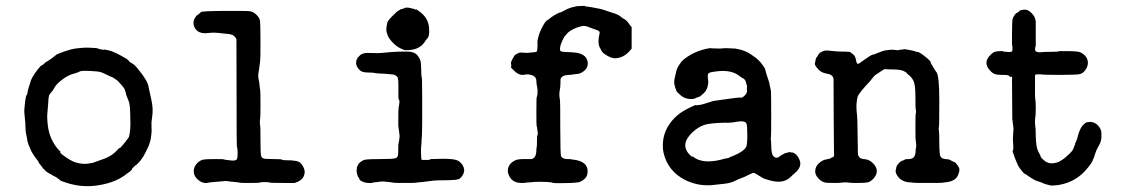

<svg xmlns="http://www.w3.org/2000/svg" viewBox="-20 -605 3869 659"><path d="M158 -405 172 -416Q172 -418 198.5 -427.5Q225 -437 243.5 -439Q262 -441 264 -441Q273 -442 294 -441Q315 -440 316.5 -438.5Q318 -437 324 -436Q330 -435 332.5 -434.5Q335 -434 336 -434Q337 -434 337 -434.5Q337 -435 338.5 -435Q340 -435 353.5 -432Q367 -429 393.5 -415Q420 -401 422 -396.5Q424 -392 432.5 -388Q441 -384 453 -369Q488 -327 490 -306Q490 -304 492 -297Q494 -290 495.5 -281Q497 -272 499 -265Q507 -232 502 -202Q499 -186 500 -169.5Q501 -153 499.5 -143.5Q498 -134 497.5 -129Q497 -124 493.5 -114Q490 -104 490 -103.5Q490 -103 479 -81Q467 -56 448 -39H447Q445 -38 439 -32Q433 -26 433 -25Q433 -21 422 -13.5Q411 -6 408 -3Q370 24 310 32Q259 39 207 22Q188 16 186 13.5Q184 11 180 8.5Q176 6 175.5 5Q175 4 167.5 0.5Q160 -3 155 -6.5Q150 -10 149.5 -9.5Q149 -9 138 -17L126 -29V-30Q125 -32 120 -37.5Q115 -43 115 -43.5Q115 -44 113 -47.5Q111 -51 110 -53Q109 -55 105 -59.5Q101 -64 98 -69Q95 -74 91 -80Q87 -86 85.5 -90.5Q84 -95 79.5 -105Q75 -115 74 -122Q73 -129 71.5 -136.5Q70 -144 69.5 -146.5Q69 -149 68.5 -152Q68 -155 68 -157Q68 -159 67.5 -164Q67 -169 67 -177.5Q67 -186 65.5 -197Q64 -208 64 -213Q64 -218 63.5 -220.5Q63 -223 64 -235Q68 -279 72 -279Q73 -279 74.5 -288Q76 -297 77.5 -301Q79 -305 79.5 -308Q80 -311 82.5 -317Q85 -323 85 -325.5Q85 -328 91.5 -340Q98 -352 109 -366Q120 -380 123 -380.5Q126 -381 132 -387Q138 -393 138.5 -392.5Q139 -392 148.5 -398.5Q158 -405 158 -405ZM146 -257 142 -209Q142 -152 162 -118Q165 -113 167 -109.5Q169 -106 172 -102Q175 -98 177.5 -95Q180 -92 184.5 -87.5Q189 -83 188 -83Q183 -83 193 -75Q220 -54 238 -48Q266 -39 292 -45Q293 -45 295 -45.5Q297 -46 298.5 -46Q300 -46 301 -47L312 -51L340 -61Q364 -71 377 -84.5Q390 -98 390 -97H392L403 -109L405 -112Q410 -117 411 -118.5Q412 -120 412.5 -121Q413 -122 413.5 -123Q414 -124 414.5 -124Q415 -124 415 -124.5Q415 -125 419 -129.5Q423 -134 424.5 -143Q426 -152 427 -162Q428 -185 427.5 -186.5Q427 -188 427 -206Q427 -245 421.5 -258.5Q416 -272 414.5 -276Q413 -280 412.5 -281.5Q412 -283 412.5 -283.5Q413 -284 411 -289Q409 -294 408 -298Q407 -302 396 -314.5Q385 -327 381 -330Q377 -333 371.5 -336.5Q366 -340 361.5 -341.5Q357 -343 353.5 -345Q350 -347 346.5 -348.5Q343 -350 333.5 -354.5Q324 -359 310 -360Q262 -364 254.5 -360Q247 -356 236 -353Q215 -348 194.5 -332.5Q174 -317 167.5 -305Q161 -293 155 -287Q149 -281 147.5 -273Q146 -265 146 -263Q146 -261 146 -257Z M774 -486 768 -488Q765 -488 762.5 -488.5Q760 -489 752.5 -489.5Q745 -490 729.5 -492Q714 -494 697 -492Q657 -486 646 -515Q640 -533 653 -549Q655 -553 656 -552.5Q657 -552 659.5 -554.5Q662 -557 665.5 -559.5Q669 -562 669 -563Q669 -567 747 -567.5Q825 -568 837 -566.5Q849 -565 859.5 -555Q870 -545 872 -535.5Q874 -526 874 -463.5Q874 -401 873 -397Q872 -393 871.5 -385.5Q871 -378 870.5 -377.5Q870 -377 869.5 -370Q869 -363 868 -360Q865 -345 867.5 -334Q870 -323 871 -311Q872 -299 873 -296.5Q874 -294 874 -247Q874 -200 873 -198.5Q872 -197 872 -186Q872 -175 873 -174Q874 -173 874 -124Q874 -75 876.5 -69Q879 -63 885 -61Q891 -59 919 -59Q947 -59 948 -57Q949 -55 964 -55Q1002 -55 1011 -46Q1034 -21 1021 3Q1014 16 991 23H956Q907 23 905 21.5Q903 20 888 20Q873 20 872 21.5Q871 23 836.5 23Q802 23 802 22Q802 21 784 19.5Q766 18 762.5 17Q759 16 751.5 16.5Q744 17 740.5 17.5Q737 18 729.5 18.5Q722 19 717 19.5Q712 20 705.5 20.5Q699 21 695 22Q682 26 668 18Q645 4 645 -18Q645 -31 655 -43Q667 -57 684 -58Q692 -59 720.5 -59Q749 -59 749 -58Q749 -57 754.5 -56.5Q760 -56 770.5 -54.5Q781 -53 786.5 -54.5Q792 -56 793.5 -59.5Q795 -63 795.5 -73.5Q796 -84 795.5 -87Q795 -90 794.5 -95.5Q794 -101 793 -101.5Q792 -102 792 -283Q792 -464 791.5 -469Q791 -474 785 -480Q779 -486 774 -486Z M1219 -418 1223 -420Q1225 -420 1225 -420.5Q1225 -421 1226.5 -421Q1228 -421 1229 -422Q1237 -424 1258.5 -423Q1280 -422 1292.5 -423.5Q1305 -425 1318.5 -426Q1332 -427 1344.5 -427.5Q1357 -428 1365 -428Q1373 -428 1382 -428Q1404 -427 1414 -413.5Q1424 -400 1424.5 -388.5Q1425 -377 1425.5 -372.5Q1426 -368 1426 -355.5Q1426 -343 1427.5 -340Q1429 -337 1429 -270.5Q1429 -204 1429 -184Q1429 -139 1427 -126Q1427 -112 1426 -107Q1425 -102 1425 -82Q1425 -58 1428 -56H1435Q1435 -56 1443.5 -56Q1452 -56 1456 -57Q1457 -57 1456.5 -57.5Q1456 -58 1456.5 -58.5Q1457 -59 1459 -59Q1505 -61 1528 -59Q1551 -57 1558.5 -49Q1566 -41 1566 -41Q1566 -41 1569 -36Q1577 -21 1570 -7.5Q1563 6 1555 9.5Q1547 13 1521.5 13.5Q1496 14 1484 14Q1472 14 1451.5 17Q1431 20 1421.5 20.5Q1412 21 1409 22Q1406 23 1369.5 23Q1333 23 1330 22Q1327 21 1320.5 20.5Q1314 20 1302.5 18.5Q1291 17 1284 18.5Q1277 20 1268.5 20.5Q1260 21 1259 22Q1256 24 1243.5 23Q1231 22 1222.5 17.5Q1214 13 1214 11Q1214 9 1212 6Q1210 3 1209 1.5Q1208 0 1208 -0.5Q1208 -1 1207 -3.5Q1206 -6 1205.5 -8.5Q1205 -11 1204.5 -14Q1204 -17 1204 -18.5Q1204 -20 1204.5 -24Q1205 -28 1205 -30Q1205 -32 1208 -37Q1211 -42 1211 -43Q1211 -44 1216 -48Q1221 -52 1228 -55.5Q1235 -59 1282.5 -59Q1330 -59 1337.5 -62Q1345 -65 1346 -72Q1347 -79 1347 -96Q1347 -113 1348 -114Q1349 -115 1349.5 -120.5Q1350 -126 1351 -131.5Q1352 -137 1351 -144L1347 -174Q1347 -234 1348 -234Q1354 -263 1348 -264Q1347 -264 1347.5 -298Q1348 -332 1345 -339Q1339 -350 1321 -350L1299 -352Q1293 -352 1285.5 -352.5Q1278 -353 1273 -353.5Q1268 -354 1263 -355Q1258 -356 1245.5 -356Q1233 -356 1224.5 -358.5Q1216 -361 1208.5 -371.5Q1201 -382 1202.5 -392Q1204 -402 1204.5 -401.5Q1205 -401 1207 -405.5Q1209 -410 1209.5 -409.5Q1210 -409 1212 -411L1213 -413Q1214 -413 1215 -414.5Q1216 -416 1217 -416ZM1366 -576Q1372 -581 1388 -577.5Q1404 -574 1405.5 -572.5Q1407 -571 1408 -572.5Q1409 -574 1423 -563Q1452 -541 1453 -504Q1454 -481 1447.5 -474Q1441 -467 1437 -460Q1419 -434 1380 -433H1369Q1338 -443 1317 -472Q1311 -481 1311 -482.5Q1311 -484 1310 -486Q1304 -498 1307 -515Q1310 -532 1311 -532Q1312 -532 1313.5 -534.5Q1315 -537 1316 -538Q1317 -539 1318 -540.5Q1319 -542 1323 -546Q1327 -550 1333.5 -556.5Q1340 -563 1342 -564.5Q1344 -566 1345 -567Q1346 -568 1349.5 -569.5Q1353 -571 1353 -571.5Q1353 -572 1354 -572.5Q1355 -573 1357 -573.5Q1359 -574 1361.5 -574.5Q1364 -575 1366 -576Z M1964 -584 1988 -585Q1986 -584 1989 -583Q2008 -581 2014 -579.5Q2020 -578 2032.5 -576Q2045 -574 2057 -569.5Q2069 -565 2085.5 -560Q2102 -555 2109 -549Q2116 -543 2120 -541Q2130 -536 2137 -526Q2144 -516 2148 -512V-438Q2145 -435 2141 -430Q2120 -406 2091 -405Q2080 -405 2065.5 -413Q2051 -421 2047 -427Q2043 -433 2042 -436Q2029 -454 2038 -490Q2039 -495 2036.5 -497.5Q2034 -500 2025.5 -503Q2017 -506 2012.5 -507.5Q2008 -509 1999.5 -512.5Q1991 -516 1984.5 -516Q1978 -516 1975.5 -515Q1973 -514 1959 -510Q1936 -501 1925.5 -489Q1915 -477 1913.5 -472.5Q1912 -468 1908 -460.5Q1904 -453 1902.5 -442Q1901 -431 1905 -429Q1909 -427 1921.5 -426.5Q1934 -426 1935 -426Q1936 -426 1949 -425Q1992 -422 1997 -393Q2000 -374 1984 -361Q1973 -352 1960.5 -351Q1948 -350 1944.5 -349Q1941 -348 1932 -348Q1909 -347 1904 -334Q1904 -331 1903.5 -317Q1903 -303 1902 -299.5Q1901 -296 1900.5 -291Q1900 -286 1900 -283.5Q1900 -281 1900 -276Q1901 -263 1902 -264Q1903 -260 1903 -166.5Q1903 -73 1906 -68Q1912 -59 1927.5 -59Q1943 -59 1942.5 -58Q1942 -57 1949 -57Q1997 -51 1997 -17Q1997 2 1983.5 11.5Q1970 21 1963.5 21Q1957 21 1953.5 22Q1950 23 1915 23.5Q1880 24 1877.5 22.5Q1875 21 1869 20.5Q1863 20 1856.5 19.5Q1850 19 1831.5 19Q1813 19 1807.5 20Q1802 21 1795.5 21Q1789 21 1785.5 22Q1782 23 1770 23Q1735 23 1725 -8Q1723 -12 1723 -18Q1723 -42 1747 -54Q1756 -59 1775.5 -59Q1795 -59 1803 -59Q1821 -61 1821 -91Q1821 -98 1822 -99Q1823 -100 1823 -119.5Q1823 -139 1824 -140Q1827 -142 1825.5 -151.5Q1824 -161 1823.5 -166Q1823 -171 1822 -171.5Q1821 -172 1821 -220Q1821 -268 1821.5 -268.5Q1822 -269 1823 -274Q1824 -279 1824.5 -279.5Q1825 -280 1825 -290.5Q1825 -301 1824 -304.5Q1823 -308 1822.5 -312.5Q1822 -317 1821.5 -318Q1821 -319 1821 -328Q1820 -344 1802 -348Q1791 -351 1782 -349Q1763 -344 1745 -362Q1732 -374 1733.5 -375Q1735 -376 1735 -379Q1733 -391 1734.5 -393Q1736 -395 1736.5 -397Q1737 -399 1737.5 -399.5Q1738 -400 1739.5 -403.5Q1741 -407 1743 -409.5Q1745 -412 1745.5 -414Q1746 -416 1753.5 -420Q1761 -424 1764.5 -424.5Q1768 -425 1778.5 -424Q1789 -423 1795 -424Q1801 -425 1811 -425.5Q1821 -426 1822.5 -428.5Q1824 -431 1824.5 -439.5Q1825 -448 1825 -454Q1825 -460 1824.5 -461.5Q1824 -463 1828 -479Q1832 -495 1842.5 -514.5Q1853 -534 1859 -536Q1860 -536 1866 -541Q1872 -546 1872.5 -546Q1873 -546 1877 -549Q1881 -552 1883 -553Q1885 -554 1887 -555Q1889 -556 1889.5 -556.5Q1890 -557 1892 -558Q1894 -559 1897 -560L1903 -563Q1903 -561 1911.5 -566Q1920 -571 1922 -571.5Q1924 -572 1924 -572.5Q1924 -573 1926 -573.5Q1928 -574 1929.5 -575Q1931 -576 1934.5 -577Q1938 -578 1938.5 -578.5Q1939 -579 1946 -580.5Q1953 -582 1954 -582L1955 -583Z M2307 -376 2320 -395Q2360 -431 2418 -440Q2419 -440 2419 -439.5Q2419 -439 2425.5 -439Q2432 -439 2442.5 -438.5Q2453 -438 2460.5 -439Q2468 -440 2476 -439.5Q2484 -439 2488.5 -439Q2493 -439 2498 -438.5Q2503 -438 2503 -438.5Q2503 -439 2521.5 -434.5Q2540 -430 2558 -418Q2576 -406 2583.5 -398.5Q2591 -391 2598.5 -380.5Q2606 -370 2606 -368.5Q2606 -367 2608.5 -358Q2611 -349 2612.5 -345Q2614 -341 2617.5 -330Q2621 -319 2622.5 -310Q2624 -301 2625.5 -296Q2627 -291 2627 -213Q2627 -135 2626 -132Q2625 -129 2626 -123Q2627 -117 2627 -107Q2627 -74 2636.5 -67Q2646 -60 2654.5 -67Q2663 -74 2663.5 -73.5Q2664 -73 2668.5 -76Q2673 -79 2674 -79Q2675 -79 2678 -80Q2681 -81 2682.5 -81Q2684 -81 2684.5 -82Q2685 -83 2691.5 -82.5Q2698 -82 2700.5 -81.5Q2703 -81 2703.5 -80.5Q2704 -80 2710 -76.5Q2716 -73 2723 -59Q2736 -33 2706 -9Q2703 -7 2692 4Q2667 27 2622 14Q2603 9 2596.5 5Q2590 1 2587.5 -0.5Q2585 -2 2577 -7Q2569 -12 2566.5 -12Q2564 -12 2552 -6Q2530 5 2524 6.5Q2518 8 2503.5 15.5Q2489 23 2468 25.5Q2447 28 2436 29Q2381 37 2332 13Q2271 -18 2257 -83Q2255 -92 2255 -106Q2255 -159 2295 -200Q2314 -219 2341 -232.5Q2368 -246 2369 -244.5Q2370 -243 2374.5 -244Q2379 -245 2381 -245Q2385 -245 2395 -248L2424 -257Q2423 -258 2453 -262Q2483 -266 2501 -268.5Q2519 -271 2521 -270Q2527 -268 2535.5 -276.5Q2544 -285 2544 -292.5Q2544 -300 2543.5 -302.5Q2543 -305 2544 -306Q2545 -307 2543 -313Q2541 -319 2541 -320Q2539 -334 2525 -339Q2525 -339 2517 -345Q2487 -368 2432 -359Q2414 -357 2411 -352Q2408 -347 2410 -335.5Q2412 -324 2410 -315Q2408 -297 2395.5 -285Q2383 -273 2377.5 -272Q2372 -271 2366 -267.5Q2360 -264 2344.5 -265.5Q2329 -267 2315.5 -278.5Q2302 -290 2301.5 -293.5Q2301 -297 2299 -300.5Q2297 -304 2297.5 -304.5Q2298 -305 2296 -310Q2292 -323 2296.5 -340.5Q2301 -358 2301 -359.5Q2301 -361 2301.5 -361.5Q2302 -362 2302 -364L2305 -371Q2305 -371 2306 -373Q2307 -375 2307 -376ZM2542 -181Q2537 -192 2508 -187Q2504 -186 2499 -185.5Q2494 -185 2492 -184.5Q2490 -184 2484.5 -184Q2479 -184 2477 -183L2476 -184Q2476 -184 2472.5 -184Q2469 -184 2445 -183Q2405 -181 2389 -173Q2358 -158 2340 -131Q2321 -101 2347 -74Q2347 -74 2352 -69.5Q2357 -65 2357 -68H2358Q2393 -38 2470 -61Q2474 -62 2477 -62Q2480 -62 2480.5 -63Q2481 -64 2497.5 -70.5Q2514 -77 2525.5 -85Q2537 -93 2541 -100.5Q2545 -108 2545 -141Q2545 -174 2542 -181Z M2932 -389Q2932 -390 2936 -392.5Q2940 -395 2944 -398L2945 -399Q2971 -417 2974.5 -417Q2978 -417 2994.5 -424Q3011 -431 3018.5 -432Q3026 -433 3034 -434Q3042 -435 3053.5 -433.5Q3065 -432 3065 -433Q3065 -434 3073 -434.5Q3081 -435 3082 -436Q3083 -437 3095.5 -434.5Q3108 -432 3109 -432Q3110 -432 3113.5 -431Q3117 -430 3118.5 -429.5Q3120 -429 3125 -427.5Q3130 -426 3131 -426.5Q3132 -427 3141.5 -421Q3151 -415 3163 -404.5Q3175 -394 3174 -392.5Q3173 -391 3177.5 -384Q3182 -377 3185.5 -370.5Q3189 -364 3193 -359Q3204 -349 3204 -261Q3204 -173 3202.5 -168Q3201 -163 3202.5 -157Q3204 -151 3204 -112.5Q3204 -74 3208.5 -67Q3213 -60 3225.5 -59Q3238 -58 3239 -57Q3240 -56 3244.5 -54Q3249 -52 3252.5 -50Q3256 -48 3257.5 -48Q3259 -48 3266 -38.5Q3273 -29 3273 -23Q3273 -17 3272.5 -17Q3272 -17 3270 -9Q3263 18 3223 21Q3218 21 3217.5 22Q3217 23 3165.5 23Q3114 23 3112.5 22Q3111 21 3103 21Q3070 19 3057 -7Q3053 -15 3054.5 -21Q3056 -27 3056.5 -30.5Q3057 -34 3059 -37Q3061 -40 3061 -40L3066 -46Q3066 -47 3069.5 -49Q3073 -51 3074 -52Q3075 -53 3080 -54.5Q3085 -56 3085 -57Q3086 -59 3098.5 -59Q3111 -59 3116.5 -65.5Q3122 -72 3122.5 -84.5Q3123 -97 3124 -97.5Q3125 -98 3124.5 -109.5Q3124 -121 3123 -121.5Q3122 -122 3122 -168Q3122 -214 3123 -215Q3124 -216 3124 -222.5Q3124 -229 3123 -229.5Q3122 -230 3122 -272Q3122 -314 3115.5 -327Q3109 -340 3100.5 -346.5Q3092 -353 3092 -354.5Q3092 -356 3082 -361Q3072 -366 3050.5 -366.5Q3029 -367 3026.5 -367Q3024 -367 3024 -367.5Q3024 -368 3023 -367L3018 -368Q3013 -367 3005.5 -361.5Q2998 -356 2990.5 -351.5Q2983 -347 2980 -343.5Q2977 -340 2971.5 -333Q2966 -326 2965 -325Q2964 -324 2958 -317.5Q2952 -311 2948 -306.5Q2944 -302 2941.5 -299Q2939 -296 2936.5 -293Q2934 -290 2933 -288Q2932 -286 2927.5 -280.5Q2923 -275 2921 -259Q2919 -243 2919.5 -238.5Q2920 -234 2920 -227.5Q2920 -221 2921.5 -211.5Q2923 -202 2923.5 -145Q2924 -88 2924.5 -80Q2925 -72 2926.5 -69.5Q2928 -67 2930 -65Q2933 -60 2949 -58.5Q2965 -57 2977 -44Q3001 -19 2979 7Q2968 19 2958 21Q2948 23 2923.5 23Q2899 23 2894.5 22Q2890 21 2881 21Q2872 21 2868 22Q2864 23 2839.5 23Q2815 23 2808 20.5Q2801 18 2795 13Q2778 -1 2778 -17Q2778 -33 2790.5 -44.5Q2803 -56 2816.5 -58Q2830 -60 2832.5 -62.5Q2835 -65 2836 -65Q2843 -65 2843 -74Q2843 -77 2842.5 -78Q2842 -79 2841.5 -203.5Q2841 -328 2841 -334Q2839 -349 2819 -352Q2800 -355 2789.5 -366Q2779 -377 2777.5 -383Q2776 -389 2777 -389Q2778 -389 2778.5 -394.5Q2779 -400 2779.5 -400.5Q2780 -401 2781 -404.5Q2782 -408 2782.5 -408Q2783 -408 2784 -409.5Q2785 -411 2786.5 -413Q2788 -415 2787.5 -415.5Q2787 -416 2791 -420Q2795 -424 2794 -424L2804 -429Q2813 -433 2826 -431Q2851 -428 2868.5 -428Q2886 -428 2892 -427Q2894 -427 2894.5 -427.5Q2895 -428 2899 -425.5Q2903 -423 2908.5 -418Q2914 -413 2914 -412Q2914 -411 2916 -406.5Q2918 -402 2919 -394Q2921 -385 2926 -386Z M3449 -340Q3443 -346 3438 -347Q3433 -348 3417.5 -348Q3402 -348 3394 -351Q3386 -354 3378 -363Q3353 -390 3379 -416Q3389 -426 3395.5 -427.5Q3402 -429 3412 -429.5Q3422 -430 3423 -429Q3424 -428 3424 -428Q3424 -428 3435 -427Q3456 -424 3455 -434Q3455 -436 3455 -443L3454 -451Q3453 -450 3453.5 -491Q3454 -532 3455 -538Q3456 -544 3461.5 -552Q3467 -560 3468.5 -560Q3470 -560 3475 -563.5Q3480 -567 3479.5 -568Q3479 -569 3489 -571Q3509 -576 3526 -554Q3532 -547 3535 -533V-492Q3535 -451 3535 -448Q3531 -435 3533.5 -431Q3536 -427 3542.5 -426Q3549 -425 3555.5 -426Q3562 -427 3581 -427Q3600 -427 3606 -427.5Q3612 -428 3613 -429Q3614 -430 3648 -429.5Q3682 -429 3689 -425Q3714 -412 3714 -389Q3714 -377 3705.5 -365Q3697 -353 3685.5 -350.5Q3674 -348 3620 -348Q3566 -348 3560 -349Q3554 -350 3544 -350Q3534 -350 3533 -348Q3532 -346 3532.5 -330.5Q3533 -315 3532.5 -293.5Q3532 -272 3533.5 -264Q3535 -256 3535 -235.5Q3535 -215 3534.5 -212Q3534 -209 3533.5 -203.5Q3533 -198 3532.5 -192Q3532 -186 3533 -175Q3534 -164 3534.5 -162.5Q3535 -161 3535 -138Q3536 -100 3543 -86.5Q3550 -73 3551 -71Q3551 -66 3559.5 -58Q3568 -50 3574 -48Q3583 -43 3597 -45Q3611 -47 3618.5 -52Q3626 -57 3629.5 -59Q3633 -61 3640.5 -68Q3648 -75 3650.5 -77Q3653 -79 3658 -85Q3663 -91 3663 -92.5Q3663 -94 3665 -97Q3667 -100 3666.5 -100.5Q3666 -101 3668.5 -106Q3671 -111 3670 -111Q3669 -111 3672 -116Q3677 -126 3681 -143Q3690 -175 3709 -185Q3711 -186 3711 -185.5Q3711 -185 3716.5 -186Q3722 -187 3722.5 -186.5Q3723 -186 3727 -186Q3747 -183 3758 -160Q3761 -153 3760.5 -136Q3760 -119 3751.5 -105Q3743 -91 3739.5 -79Q3736 -67 3733 -60.5Q3730 -54 3728.5 -50Q3727 -46 3716 -32Q3676 20 3613 30Q3591 33 3583.5 31Q3576 29 3570.5 27.5Q3565 26 3558.5 23Q3552 20 3541.5 17Q3531 14 3516.5 4Q3502 -6 3499.5 -7.5Q3497 -9 3496 -9Q3495 -9 3491 -14Q3487 -19 3480.5 -27Q3474 -35 3464 -61Q3454 -87 3456 -88.5Q3458 -90 3458 -95.5Q3458 -101 3458 -102.5Q3458 -104 3457 -118Q3456 -132 3457.5 -146.5Q3459 -161 3458.5 -165.5Q3458 -170 3457.5 -174Q3457 -178 3456.5 -181Q3456 -184 3455.5 -189.5Q3455 -195 3454.5 -195Q3454 -195 3454 -263.5Q3454 -332 3453.5 -332.5Q3453 -333 3454 -333V-338Q3453 -342 3451.5 -342Q3450 -342 3449 -340Z"/></svg>

Font: TT2020 Style E
Style: Regular
Weight: 400
Version: Version 00.2